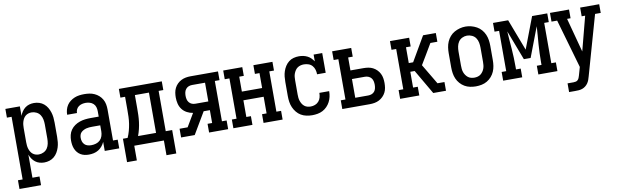

<svg xmlns="http://www.w3.org/2000/svg" viewBox="-46 -1036 5592 1736"><g transform="rotate(-10 2750.0 -168.0)"><path d="M24 205V125H67V-450H24V-530H157V-443Q164 -463 176.5 -481.5Q189 -500 206 -513Q223 -526 244 -532Q265 -538 287 -538Q312 -538 335.5 -530.5Q359 -523 377.5 -507.5Q396 -492 408.5 -471Q421 -450 428.5 -426.5Q436 -403 438.5 -378.5Q441 -354 441 -330V-200Q441 -176 438.5 -151.5Q436 -127 428.5 -103.5Q421 -80 408.5 -59Q396 -38 377.5 -22.5Q359 -7 335.5 0.5Q312 8 287 8Q265 8 244 2Q223 -4 206 -17Q189 -30 176.5 -48.5Q164 -67 157 -87V125H222V205ZM251 -72Q274 -72 295.5 -82.5Q317 -93 329.5 -112Q342 -131 346.5 -154Q351 -177 351 -200V-330Q351 -353 346.5 -376Q342 -399 329.5 -418Q317 -437 295.5 -447.5Q274 -458 251 -458Q236 -458 221.5 -453.5Q207 -449 195.5 -439.5Q184 -430 176.5 -417Q169 -404 164.5 -389.5Q160 -375 158.5 -360Q157 -345 157 -330V-200Q157 -185 158.5 -170Q160 -155 164.5 -140.5Q169 -126 176.5 -113Q184 -100 195.5 -90.5Q207 -81 221.5 -76.5Q236 -72 251 -72Z M697 8Q677 8 658 4Q639 0 622 -10Q605 -20 592.5 -35Q580 -50 572.5 -68Q565 -86 562 -105.5Q559 -125 559 -145Q559 -170 565 -195.5Q571 -221 586 -242Q601 -263 622 -277.5Q643 -292 667.5 -300.5Q692 -309 717.5 -312Q743 -315 768 -315H843V-365Q843 -384 837.5 -402.5Q832 -421 818 -434Q804 -447 785.5 -452.5Q767 -458 749 -458Q731 -458 714.5 -454Q698 -450 684 -440Q670 -430 662.5 -414.5Q655 -399 655 -381Q655 -381 655 -381Q655 -381 655 -381H565Q565 -381 565 -381.5Q565 -382 565 -382Q565 -404 571 -426.5Q577 -449 589.5 -468Q602 -487 620.5 -501Q639 -515 660 -523.5Q681 -532 703.5 -535Q726 -538 749 -538Q773 -538 796.5 -534.5Q820 -531 842 -521Q864 -511 882 -495Q900 -479 912 -458Q924 -437 928.5 -413Q933 -389 933 -365V-80H976V0H843V-83Q834 -62 819 -44Q804 -26 784.5 -14Q765 -2 742.5 3Q720 8 697 8ZM733 -72Q755 -72 776.5 -78.5Q798 -85 813.5 -100Q829 -115 836 -136.5Q843 -158 843 -180V-235H768Q755 -235 741 -234Q727 -233 714 -229.5Q701 -226 688.5 -219.5Q676 -213 666.5 -203.5Q657 -194 653 -180.5Q649 -167 649 -154Q649 -137 654 -121Q659 -105 671 -93Q683 -81 699.5 -76.5Q716 -72 733 -72Z M1386 135V0H1114V135H1024V-80H1067Q1080 -109 1088.5 -140Q1097 -171 1102 -203Q1107 -235 1108 -267Q1109 -299 1109 -331V-450H1066V-530H1460V-450H1417V-80H1476V135ZM1328 -80V-450H1199V-331Q1199 -299 1198 -267Q1197 -235 1193 -203.5Q1189 -172 1181.5 -141Q1174 -110 1163 -80Z M1544 0V-80H1618L1689 -200Q1661 -204 1634.5 -218Q1608 -232 1590.5 -255Q1573 -278 1566 -306.5Q1559 -335 1559 -364Q1559 -386 1562.5 -408Q1566 -430 1576 -450Q1586 -470 1602 -486Q1618 -502 1638 -512Q1658 -522 1679.5 -526Q1701 -530 1724 -530H1976V-450H1933V-80H1976V0H1801V-80H1843V-198H1786L1669 0ZM1724 -278H1843V-450H1724Q1707 -450 1692 -444Q1677 -438 1666.5 -425Q1656 -412 1652.5 -396Q1649 -380 1649 -364Q1649 -348 1652.5 -332Q1656 -316 1666.5 -303Q1677 -290 1692 -284Q1707 -278 1724 -278Z M2024 0V-80H2067V-450H2024V-530H2199V-450H2157V-313H2343V-450H2301V-530H2476V-450H2433V-80H2476V0H2301V-80H2343V-233H2157V-80H2199V0Z M2747 8Q2721 8 2694.5 2.5Q2668 -3 2645 -16.5Q2622 -30 2605 -51Q2588 -72 2577.5 -96Q2567 -120 2563 -146.5Q2559 -173 2559 -200V-330Q2559 -355 2561.5 -379.5Q2564 -404 2572 -428Q2580 -452 2593.5 -473Q2607 -494 2626.5 -509.5Q2646 -525 2670.5 -531.5Q2695 -538 2720 -538Q2740 -538 2759.5 -534Q2779 -530 2797 -521Q2815 -512 2829 -498Q2843 -484 2854 -468V-530H2933V-349H2854Q2854 -370 2848 -391Q2842 -412 2828 -428Q2814 -444 2793.5 -451Q2773 -458 2751 -458Q2736 -458 2720.5 -454Q2705 -450 2692.5 -441Q2680 -432 2671.5 -419Q2663 -406 2657.5 -391.5Q2652 -377 2650.5 -361.5Q2649 -346 2649 -330V-200Q2649 -185 2650.5 -169.5Q2652 -154 2657 -139.5Q2662 -125 2670 -112Q2678 -99 2690 -89.5Q2702 -80 2717 -76Q2732 -72 2747 -72Q2768 -72 2787.5 -79.5Q2807 -87 2820.5 -102.5Q2834 -118 2839.5 -138Q2845 -158 2845 -179Q2845 -179 2845 -179.5Q2845 -180 2845 -180H2935Q2935 -179 2935 -179Q2935 -179 2935 -178Q2935 -153 2929.5 -128.5Q2924 -104 2912.5 -82Q2901 -60 2883.5 -42Q2866 -24 2844 -12.5Q2822 -1 2797 3.5Q2772 8 2747 8Z M3024 0V-80H3067V-450H3024V-530H3199V-450H3157V-331H3276Q3299 -331 3321 -327.5Q3343 -324 3362.5 -314Q3382 -304 3398 -288Q3414 -272 3424 -252Q3434 -232 3437.5 -210Q3441 -188 3441 -166Q3441 -144 3437.5 -121.5Q3434 -99 3424 -79.5Q3414 -60 3398 -44Q3382 -28 3362.5 -18Q3343 -8 3321 -4Q3299 0 3276 0ZM3157 -80H3276Q3293 -80 3308.5 -86Q3324 -92 3334 -104.5Q3344 -117 3347.5 -133.5Q3351 -150 3351 -166Q3351 -182 3347.5 -198Q3344 -214 3334 -226.5Q3324 -239 3308.5 -245.5Q3293 -252 3276 -252H3157Z M3555 0V-80H3598V-450H3555V-530H3731V-450H3688V-305H3728L3859 -530H3933V-485V-530H3976V-450H3912L3850 -345L3802 -265L3877 -139L3912 -80H3976V0H3933V-45V0H3859L3728 -225H3688V-80H3731V0Z M4250 8Q4223 8 4196.5 2.5Q4170 -3 4147 -16.5Q4124 -30 4106 -50.5Q4088 -71 4077.5 -95.5Q4067 -120 4063 -146.5Q4059 -173 4059 -200V-330Q4059 -357 4063 -383.5Q4067 -410 4077.5 -434.5Q4088 -459 4106 -480Q4124 -501 4147.5 -514Q4171 -527 4197 -534Q4223 -541 4250 -541Q4277 -541 4303 -534Q4329 -527 4352.5 -514Q4376 -501 4394 -480Q4412 -459 4422.5 -434.5Q4433 -410 4437 -383.5Q4441 -357 4441 -330V-200Q4441 -173 4437 -146.5Q4433 -120 4422.5 -95.5Q4412 -71 4394 -50.5Q4376 -30 4353 -16.5Q4330 -3 4303.5 2.5Q4277 8 4250 8ZM4250 -72Q4265 -72 4280.5 -76Q4296 -80 4308 -89.5Q4320 -99 4329 -112Q4338 -125 4343 -139.5Q4348 -154 4349.5 -169.5Q4351 -185 4351 -200V-330Q4351 -353 4346.5 -376.5Q4342 -400 4329 -419Q4316 -438 4294 -448Q4272 -458 4249 -458Q4226 -458 4204.5 -447.5Q4183 -437 4170.5 -418Q4158 -399 4153.5 -376Q4149 -353 4149 -330V-200Q4149 -185 4150.5 -169.5Q4152 -154 4157 -139.5Q4162 -125 4171 -112Q4180 -99 4192 -89.5Q4204 -80 4219.5 -76Q4235 -72 4250 -72Z M4501 0V-80H4543V-450H4501V-530H4640L4750 -241L4860 -530H4999V-450H4957V-80H4999V0H4824V-80H4867V-106Q4867 -147 4868.5 -187.5Q4870 -228 4873 -269Q4876 -310 4879.5 -350.5Q4883 -391 4885 -432L4781 -159H4719L4615 -432Q4617 -391 4620.5 -350.5Q4624 -310 4627 -269Q4630 -228 4631.5 -187.5Q4633 -147 4633 -106V-80H4676V0Z M5070 205V125H5125Q5136 125 5146.5 122.5Q5157 120 5164.5 112.5Q5172 105 5176 95Q5180 85 5183 75L5205 -2L5076 -450H5024V-530H5199V-450H5167L5251 -136L5333 -450H5301V-530H5476V-450H5424L5269 96Q5265 112 5259 128Q5253 144 5243.5 157.5Q5234 171 5220.5 181.5Q5207 192 5191 197.5Q5175 203 5158.5 204Q5142 205 5125 205Z"/></g></svg>

Font: Iosevka Slab Medium
Style: Regular
Weight: 500
Monospace: yes
Designer: Belleve Invis
Foundry: Belleve Invis
Version: Version 11.1.1; ttfautohint (v1.8.3)